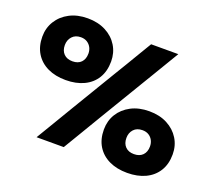

<svg xmlns="http://www.w3.org/2000/svg" viewBox="-123 -897 1219 1082"><g transform="rotate(20 486.0 -356.5)"><path d="M187 0Q220 -55 252 -108.5Q284 -162 324.5 -230L473.5 -478Q501.5 -524 525 -563.2Q548.5 -602.5 570.2 -639Q592 -675.5 614.5 -713H777.5Q755 -675.5 733.2 -639Q711.5 -602.5 687.8 -563.2Q664 -524 636.5 -478L487.5 -230Q447 -162 415 -108.5Q383 -55 350 0ZM230 -358.5Q168 -358.5 121.8 -380.5Q75.5 -402.5 49.5 -444.2Q23.5 -486 23.5 -544.5Q23.5 -596.5 49.5 -638.2Q75.5 -680 121.8 -704.2Q168 -728.5 230 -728.5Q292 -728.5 338.5 -704.2Q385 -680 410.5 -638.2Q436 -596.5 436 -544.5Q436 -486 410.5 -444.2Q385 -402.5 338.5 -380.5Q292 -358.5 230 -358.5ZM230 -471Q263.5 -471 282 -490.2Q300.5 -509.5 300.5 -542.5Q300.5 -562.5 292 -578.8Q283.5 -595 267.8 -605Q252 -615 230 -615Q197 -615 178 -594.2Q159 -573.5 159 -542.5Q159 -509.5 178 -490.2Q197 -471 230 -471ZM734.5 14.5Q672.5 14.5 626.2 -7.5Q580 -29.5 554.2 -71Q528.5 -112.5 528.5 -171Q528.5 -223.5 554.2 -265Q580 -306.5 626.5 -330.8Q673 -355 735 -355Q797 -355 843.2 -330.8Q889.5 -306.5 915.2 -265Q941 -223.5 941 -171Q941 -112.5 915.2 -71Q889.5 -29.5 843 -7.5Q796.5 14.5 734.5 14.5ZM734.5 -98Q768 -98 786.8 -117.2Q805.5 -136.5 805.5 -169.5Q805.5 -189.5 797 -205.8Q788.5 -222 772.8 -231.8Q757 -241.5 735 -241.5Q701.5 -241.5 682.8 -221Q664 -200.5 664 -169.5Q664 -136.5 682.8 -117.2Q701.5 -98 734.5 -98Z"/></g></svg>

Font: Commissioner Thin ExtraBold
Style: Regular
Weight: 800
Version: Version 1.000